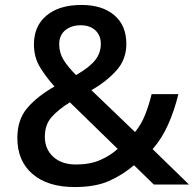

<svg xmlns="http://www.w3.org/2000/svg" viewBox="-20 -745 784 775"><path d="M309 -725Q393 -725 441.5 -683.5Q490 -642 490 -568Q490 -505 450 -460.5Q410 -416 349 -381L525 -212Q550 -242 565.5 -281Q581 -320 592 -365H700Q684 -299 658.5 -242Q633 -185 596 -143L743 0H601L521 -78Q475 -39 420 -14.5Q365 10 281 10Q173 10 111.5 -42.5Q50 -95 50 -188Q50 -262 90 -309Q130 -356 200 -396Q168 -431 142.5 -472Q117 -513 117 -566Q117 -640 168 -682.5Q219 -725 309 -725ZM306 -643Q268 -643 243.5 -623Q219 -603 219 -566Q219 -532 236.5 -503.5Q254 -475 287 -442Q341 -473 364 -502Q387 -531 387 -568Q387 -602 365 -622.5Q343 -643 306 -643ZM262 -332Q214 -302 187.5 -271.5Q161 -241 161 -193Q161 -143 195 -112Q229 -81 287 -81Q344 -81 385.5 -99.5Q427 -118 455 -144Z"/></svg>

Font: Noto Sans Lao Looped UI Medium
Style: Regular
Weight: 500
Designer: Mark Frömberg, Ben Mitchell
Foundry: The Fontpad Ltd
Version: Version 1.001